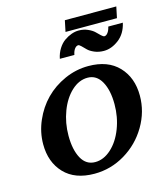

<svg xmlns="http://www.w3.org/2000/svg" viewBox="-109 -810 775 896"><g transform="rotate(-15 278.5 -362.0)"><path d="M337.9 -490.7Q432.1 -490.7 483.6 -436.5Q535.2 -382.3 535.2 -295.4Q535.2 -217.8 494.6 -148.9Q454.1 -80.1 385.3 -38.8Q316.4 2.4 237.3 2.4Q143.1 2.4 91.8 -51.5Q40.5 -105.5 40.5 -191.9Q40.5 -250.5 64.5 -305.4Q88.4 -360.4 128.2 -400.9Q168 -441.4 223.1 -466.1Q278.3 -490.7 337.9 -490.7ZM320.3 -439Q278.8 -439 242.9 -405.8Q207 -372.6 186 -317.4Q165 -262.2 165 -200.2Q165 -132.3 187.7 -90.8Q210.4 -49.3 254.4 -49.3Q295.4 -49.3 331.8 -82.3Q368.2 -115.2 389.4 -170.2Q410.6 -225.1 410.6 -287.1Q410.6 -355 387.2 -397Q363.8 -439 320.3 -439ZM337.4 -662.6Q361.3 -662.6 381.6 -653.6Q401.9 -644.5 412.4 -634Q422.9 -623.5 432.4 -614.5Q441.9 -605.5 447.3 -605.5Q456.1 -605.5 464.1 -616Q472.2 -626.5 476.1 -644.5H546.4Q535.2 -593.8 500 -566.9Q464.8 -540 427.7 -540Q402.8 -540 382.3 -548.8Q361.8 -557.6 351.3 -568.4Q340.8 -579.1 331.8 -587.9Q322.8 -596.7 317.9 -596.7Q308.6 -596.7 300.5 -586.2Q292.5 -575.7 289.1 -557.6H218.8Q224.1 -584 237.3 -605Q250.5 -626 267.6 -637.9Q284.7 -649.9 302.5 -656.2Q320.3 -662.6 337.4 -662.6ZM536.6 -725.6 525.4 -671.9H276.9L288.1 -725.6Z"/></g></svg>

Font: Flanker
Style: Bold Italic
Weight: 700
Italic angle: -12°
Designer: Flanker
Version: Version 2.000